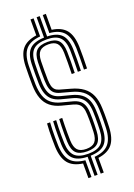

<svg xmlns="http://www.w3.org/2000/svg" viewBox="-184 -973 796 1138"><g transform="rotate(-20 214.0 -403.5)"><path d="M205 96.5V-23.8Q142.2 -25.5 113.9 -54.5Q85.5 -83.5 83 -147.5Q82.5 -175 82.4 -199.4Q82.2 -223.8 82.9 -246.6Q83.5 -269.5 85 -291.8H104Q102.8 -268.5 102.1 -245.6Q101.5 -222.8 101.6 -198.8Q101.8 -174.8 102.5 -148Q104.8 -90 130.9 -64.6Q157 -39.2 215 -39.2Q272.5 -39.2 298.5 -64.6Q324.5 -90 326.8 -148.5Q327.5 -166.5 327.8 -186Q328 -205.5 328 -225.1Q328 -244.8 327.2 -262.8Q326 -297.5 316.4 -321Q306.8 -344.5 287.5 -359.1Q268.2 -373.8 237.5 -381.5L171.2 -398.8Q140.5 -406.8 120.9 -423.2Q101.2 -439.8 91.6 -466.9Q82 -494 81 -533.8Q80.2 -563 80.5 -592.8Q80.8 -622.5 81.5 -653.5Q83.5 -717 112 -745.6Q140.5 -774.2 203.8 -776.2V-904.5H223.2V-776.2Q285 -774.5 312.9 -745.9Q340.8 -717.2 343 -653Q343.8 -626 343.5 -590Q343.2 -554 342 -517H322.8Q323.8 -554.2 324.1 -589.9Q324.5 -625.5 323.8 -652.2Q321.8 -710.5 296.2 -735.6Q270.8 -760.8 214.5 -760.8Q155.5 -760.8 129.1 -735.8Q102.8 -710.8 101 -652.8Q100.2 -622 100 -592.5Q99.8 -563 100.5 -534.2Q101.5 -499.2 109.2 -475.6Q117 -452 133.4 -438Q149.8 -424 175.5 -417.2L241.5 -400Q277.2 -390.8 300 -373.8Q322.8 -356.8 334 -329.8Q345.2 -302.8 346.5 -263.5Q347.5 -246.2 347.6 -227.2Q347.8 -208.2 347.4 -188.1Q347 -168 346 -147.8Q343.5 -83.5 315.1 -54.6Q286.8 -25.8 224.2 -23.8V96.5ZM166.2 96.5V4.2Q104 -4.5 75.5 -40.2Q47 -76 44.2 -146.2Q43.8 -171.2 43.5 -196.1Q43.2 -221 44 -245Q44.8 -269 46.5 -291.8H65.8Q64.2 -270 63.5 -247Q62.8 -224 62.9 -199.2Q63 -174.5 63.8 -146.8Q66.2 -79.5 94.6 -47.1Q123 -14.8 185.5 -9.2V96.5ZM243.8 96.5V-9.5Q305.8 -14.8 334.2 -47.1Q362.8 -79.5 365.5 -147Q366.2 -165 366.5 -185.1Q366.8 -205.2 366.8 -225.5Q366.8 -245.8 366 -264.2Q364.5 -308.2 351.4 -338.6Q338.2 -369 312.2 -388.4Q286.2 -407.8 245.8 -418.2L180 -436.2Q159 -442 146 -453.4Q133 -464.8 126.8 -484.6Q120.5 -504.5 119.8 -535Q119 -563.5 119.2 -592.5Q119.5 -621.5 120.2 -652Q122 -702 143.9 -723.6Q165.8 -745.2 214.5 -745.2Q261 -745.2 281.8 -723.5Q302.5 -701.8 304.2 -651.8Q305 -625.2 304.8 -590Q304.5 -554.8 303.2 -517H284.2Q285 -555 285.4 -589.9Q285.8 -624.8 285 -651Q283.8 -693.2 267.4 -711.5Q251 -729.8 214.5 -729.8Q175.8 -729.8 158.4 -711.6Q141 -693.5 139.5 -651.2Q139 -621 138.8 -592.4Q138.5 -563.8 139.2 -535.5Q139.8 -510.2 144.2 -494Q148.8 -477.8 158.6 -468.6Q168.5 -459.5 184.5 -455.2L250 -436.8Q295.5 -424.5 324.9 -402.6Q354.2 -380.8 369 -346.9Q383.8 -313 385.2 -265Q386.2 -246.2 386.2 -225.8Q386.2 -205.2 386 -184.9Q385.8 -164.5 384.8 -146.2Q382 -76 353.5 -40.2Q325 -4.5 263 4V96.5ZM215 -54.8Q167 -54.8 145.4 -76.5Q123.8 -98.2 121.8 -148.8Q121.2 -175.2 121 -198.6Q120.8 -222 121.5 -244.9Q122.2 -267.8 123.2 -291.8H142.2Q141.2 -267.2 140.8 -244.5Q140.2 -221.8 140.4 -198.6Q140.5 -175.5 141.2 -149.5Q142.8 -107.2 159.9 -88.8Q177 -70.2 215 -70.2Q252.5 -70.2 269.4 -88.8Q286.2 -107.2 288 -150.2Q289 -170.2 289.2 -189.6Q289.5 -209 289.4 -227.1Q289.2 -245.2 288.5 -261.2Q287.8 -286.8 281.6 -303.2Q275.5 -319.8 262.9 -329.5Q250.2 -339.2 229.2 -344.5L162.2 -362Q121.8 -372.5 95.6 -393.9Q69.5 -415.2 56.5 -449.4Q43.5 -483.5 42.2 -532.5Q41.5 -562.5 41.8 -592.8Q42 -623 42.8 -654.8Q45 -724.5 73.6 -759.9Q102.2 -795.2 165 -804.2V-904.5H184.5V-790.5Q121.5 -785.2 92.9 -753Q64.2 -720.8 62 -654Q61.2 -622.8 61 -592.6Q60.8 -562.5 61.5 -533Q62.8 -488.8 74 -458Q85.2 -427.2 108.1 -408.5Q131 -389.8 166.8 -380.5L233.5 -363Q259.2 -356.5 275.2 -344.2Q291.2 -332 299.1 -312Q307 -292 307.8 -262Q308.8 -245.8 308.9 -227.2Q309 -208.8 308.6 -189.1Q308.2 -169.5 307.2 -149.2Q305.2 -98.8 283.9 -76.8Q262.5 -54.8 215 -54.8ZM361.5 -517Q362.5 -553.2 362.9 -589.5Q363.2 -625.8 362.5 -653.5Q360 -720.8 332 -753.1Q304 -785.5 242.5 -790.5V-904.5H262V-804.2Q323.2 -795.5 351.4 -760Q379.5 -724.5 381.8 -654.5Q382.5 -625.5 382.2 -588.9Q382 -552.2 380.8 -517Z"/></g></svg>

Font: Big Shoulders Inline Text Thin SemiBold
Style: Regular
Weight: 600
Version: Version 2.002